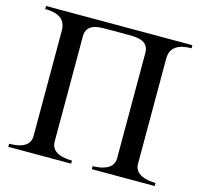

<svg xmlns="http://www.w3.org/2000/svg" viewBox="-101 -797 947 906"><g transform="rotate(15 372.5 -344.0)"><path d="M730 0V-15C686 -15 627 -28 627 -80V-595C627 -652 669 -673 730 -673V-688H15V-673C77 -673 117 -652 117 -595V-80C117 -25 59 -15 15 -15V0H322V-15C278 -15 220 -26 220 -80V-595C220 -652 270 -657 317 -657H428C475 -657 525 -652 525 -595V-80C525 -28 467 -15 423 -15V0Z"/></g></svg>

Font: Veleka
Style: Bold Italic
Weight: 700
Italic angle: -12°
Designer: Stefan Peev, Context Ltd, 2016; SIL International, 1997-2014.
Foundry: Stefan Peev, Context Ltd, 2016
Version: Version 5.000